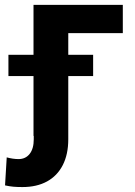

<svg xmlns="http://www.w3.org/2000/svg" viewBox="-79 -550 545 777"><path d="M418 -416H197.3V-328.1H297.9V-242.2H197.3V13.7Q197.3 74.7 175 118.2Q152.8 161.6 111.3 184.3Q69.8 207 11.7 207Q-9.3 207 -25.1 205.6Q-41 204.1 -58.6 200.2L-51.8 86.9Q-26.4 93.8 -3.9 93.8Q24.4 93.8 41 72.8Q57.6 51.8 57.6 13.7V0H56.6V-242.2H-44.9V-328.1H56.6V-530.3H418Z"/></svg>

Font: Pretendard GOV
Style: Bold
Weight: 700
Designer: Base glyphs from Inter by Rasmus Andersson; Hangeul glyphs from Noto Sans CJK(Source Han Sans) by Jang Soo-young and Kan
Foundry: Kil Hyung-jin
Version: Version 1.309